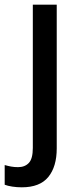

<svg xmlns="http://www.w3.org/2000/svg" viewBox="-64 -559 338 819"><path d="M29 240Q8 240 -11.5 237Q-31 234 -44 229V145Q-30 149 -16.5 151.5Q-3 154 13 154Q42 154 59 136Q76 118 76 72V-539H178V74Q178 152 142 196Q106 240 29 240Z"/></svg>

Font: Noto Sans Kannada SemiCondensed Medium
Style: Regular
Weight: 500
Width: 4
Designer: Jelle Bosma - Monotype Design Team
Foundry: Monotype Imaging Inc.
Version: Version 2.005; ttfautohint (v1.8.4.7-5d5b)